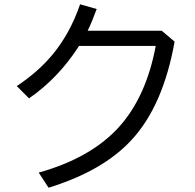

<svg xmlns="http://www.w3.org/2000/svg" viewBox="-20 -831 910 894"><path d="M732.9 -688 793 -637.2Q739.7 -338.9 593.3 -180.2Q459.5 -34.7 206.1 43L160.2 -27.3Q406.7 -96.2 537.6 -243.7Q661.6 -383.8 705.1 -617.2H348.1Q252.4 -467.8 115.2 -373L58.1 -430.2Q155.8 -495.1 221.7 -573.2Q305.7 -673.3 353 -811L430.2 -789.1Q410.2 -733.4 388.2 -688Z"/></svg>

Font: BIZ UDPGothic
Style: Regular
Weight: 400
Designer: TypeBank Co., Ltd.
Foundry: Morisawa Inc.
Version: Version 1.051